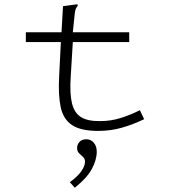

<svg xmlns="http://www.w3.org/2000/svg" viewBox="-20 -604 790 899"><path d="M440 9Q358 9 317 -18.5Q276 -46 264 -103Q252 -160 257 -248L265 -407H101V-453H268L275 -575L334 -583L343 -584L344 -577Q339 -571 335.5 -564Q332 -557 330 -540L321 -453H585V-407H321L311 -243Q306 -166 317 -120.5Q328 -75 359.5 -55.5Q391 -36 450 -37Q498 -37 543.5 -51Q589 -65 635 -88L655 -46Q603 -21 550.5 -6Q498 9 440 9ZM330 275 307 249Q343 223 360.5 198Q378 173 378 153Q378 139 368.5 130.5Q359 122 350 113.5Q341 105 341 89Q341 72 352.5 60Q364 48 384 48Q405 48 419 64Q433 80 433 106Q433 145 409.5 188Q386 231 330 275Z"/></svg>

Font: Inconsolata ExtraExpanded Light
Style: Regular
Weight: 300
Width: 8
Monospace: yes
Designer: Raph Levien, Cyreal, Brenton Simpson
Foundry: Raph Levien, Cyreal, Google
Version: Version 3.001; ttfautohint (v1.8.2.53-6de2)